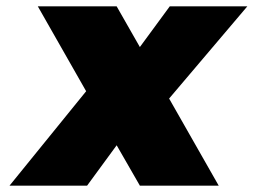

<svg xmlns="http://www.w3.org/2000/svg" viewBox="-20 -584 798 604"><path d="M420 0 347 -127 254 0H10L251 -297L99 -564H347L420 -436L514 -564H758L512 -274L668 0Z"/></svg>

Font: Fz Poppins Black
Style: Italic
Weight: 900
Italic angle: -10°
Designer: Ninad Kale (Devanagari), Jonny Pinhorn (Latin)
Foundry: Indian Type Foundry
Version: Vit hóa bi Vntype.Com & FontZin.Com